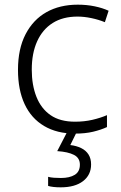

<svg xmlns="http://www.w3.org/2000/svg" viewBox="-20 -562 516 822"><path d="M301 10Q224 10 169 -22.5Q114 -55 85.5 -116Q57 -177 57 -263Q57 -353 89.5 -415.5Q122 -478 179 -510Q236 -542 313 -542Q351 -542 385 -535Q419 -528 445 -516L429 -467Q402 -478 371 -484.5Q340 -491 312 -491Q249 -491 205.5 -463.5Q162 -436 139 -385Q116 -334 116 -264Q116 -198 136 -147.5Q156 -97 196.5 -69Q237 -41 301 -41Q341 -41 375.5 -49Q410 -57 438 -69V-18Q412 -6 378.5 2Q345 10 301 10ZM370 142Q370 187 335.5 213.5Q301 240 240 240Q223 240 209.5 238.5Q196 237 186 234V195Q197 198 211 199Q225 200 241 200Q278 200 300 186.5Q322 173 322 143Q322 114 296.5 101Q271 88 225 85L269 0H310L281 59Q307 62 327.5 72Q348 82 359 99.5Q370 117 370 142Z"/></svg>

Font: Noto Sans Georgian Light
Style: Regular
Weight: 300
Version: Version 2.002